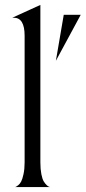

<svg xmlns="http://www.w3.org/2000/svg" viewBox="-20 -760 348 780"><path d="M80 -615Q80 -688 36 -688H30L144 -740V-100Q144 -73 148 -52.5Q152 -32 158 -22.5Q164 -13 170 -7.5Q176 -2 180 -1L184 0H40Q42 0 44.5 -1Q47 -2 54 -7.5Q61 -13 66 -22.5Q71 -32 75.5 -52.5Q80 -73 80 -100ZM207 -513 239 -700H308Z"/></svg>

Font: Bellefair
Style: Regular
Weight: 400
Designer: Nick Shinn, Liron Lavi Turkenic
Foundry: Shinntype
Version: Version 1.003;PS 001.003;hotconv 1.0.88;makeotf.lib2.5.64775